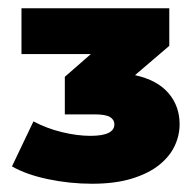

<svg xmlns="http://www.w3.org/2000/svg" viewBox="-20 -762 470 465"><path d="M203 -317Q149 -317 96.5 -328Q44 -339 9 -359L61 -468Q93 -451 130 -442Q167 -433 199 -433Q257 -433 257 -461Q257 -472 246.5 -478.5Q236 -485 209 -485H137V-576L200 -631H32V-742H390V-651L307 -580Q361 -568 388 -536.5Q415 -505 415 -461Q415 -434 403 -408.5Q391 -383 365.5 -362.5Q340 -342 299.5 -329.5Q259 -317 203 -317Z"/></svg>

Font: Montserrat-Alt1 Black
Style: Regular
Weight: 900
Designer: Differentunic
Foundry: Differentunic
Version: Version 7.222